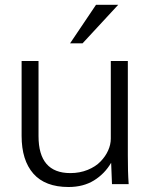

<svg xmlns="http://www.w3.org/2000/svg" viewBox="-20 -749 655 781"><path d="M258.8 11.7Q163.6 11.7 115.7 -42.7Q67.9 -97.2 67.9 -196.3V-501H136.7V-195.3Q136.7 -44.9 266.1 -44.9Q304.7 -44.9 336.9 -58.1Q369.1 -71.3 388.7 -91.8Q409.2 -112.8 419.9 -137Q430.7 -161.1 430.7 -185.1V-501H500V-116.7Q500 -84.5 500.7 -55.4Q501.5 -26.4 503.4 0H435.5L432.1 -86.9Q405.8 -42 362.3 -15.1Q318.8 11.7 258.8 11.7ZM265.1 -572.8 370.6 -729.5H460.9L315.9 -572.8Z"/></svg>

Font: Ride Light
Style: Regular
Weight: 300
Version: Version 3.000